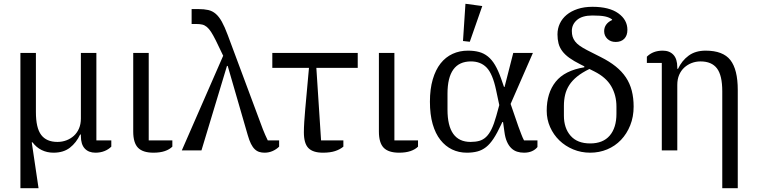

<svg xmlns="http://www.w3.org/2000/svg" viewBox="-20 -796 4006 1016"><path d="M88 -516H170V-203Q170 -119 198 -82Q226 -45 284 -45Q309 -45 331.5 -53.5Q354 -62 371 -77.5Q388 -93 398 -116Q408 -139 408 -169V-516H490V-53H569V-20Q554 -5 532.5 3.5Q511 12 485 12Q449 12 428.5 -10Q408 -32 408 -76V-84H404Q384 -41 350 -14.5Q316 12 263 12Q229 12 200.5 -2Q172 -16 152 -43H148L184 200H88Z M767 -516V-53H892V-20Q877 -5 852 3.5Q827 12 792 12Q736 12 710.5 -14Q685 -40 685 -100V-516Z M1161 -501 1122 -582Q1108 -610 1097 -627Q1086 -644 1074.5 -653.5Q1063 -663 1050 -666Q1037 -669 1020 -669H994V-748H1030Q1060 -748 1082 -743Q1104 -738 1121.5 -723Q1139 -708 1154 -681Q1169 -654 1185 -611L1371 -112Q1376 -99 1383.5 -82Q1391 -65 1397 -53H1457V-20Q1443 -6 1423 3Q1403 12 1380 12Q1365 12 1352 8Q1339 4 1328 -6.5Q1317 -17 1308 -35Q1299 -53 1291 -81L1185 -447H1181L1046 0H942Z M1797 -20Q1779 -5 1753 3.5Q1727 12 1689 12Q1636 12 1612 -12.5Q1588 -37 1588 -96Q1588 -119 1590 -151Q1592 -183 1595 -216L1615 -437H1421V-516H1873V-437H1654L1679 -53H1797Z M2067 -516V-53H2192V-20Q2177 -5 2152 3.5Q2127 12 2092 12Q2036 12 2010.5 -14Q1985 -40 1985 -100V-516Z M2824 -18Q2813 -4 2795 4Q2777 12 2753 12Q2733 12 2716 6.5Q2699 1 2685.5 -12Q2672 -25 2662.5 -46.5Q2653 -68 2649 -100L2642 -150H2638L2632 -137Q2611 -92 2592 -63Q2573 -34 2552 -17.5Q2531 -1 2506 5.5Q2481 12 2450 12Q2408 12 2372.5 -5Q2337 -22 2310.5 -55.5Q2284 -89 2269.5 -139.5Q2255 -190 2255 -258Q2255 -325 2270 -376Q2285 -427 2311.5 -460.5Q2338 -494 2375 -511Q2412 -528 2456 -528Q2489 -528 2515 -521Q2541 -514 2562 -497Q2583 -480 2599.5 -452Q2616 -424 2631 -382L2647 -336H2650L2696 -516H2800L2682 -246L2723 -127Q2731 -106 2738 -87Q2745 -68 2753 -53H2824ZM2605 -320Q2587 -405 2555.5 -438Q2524 -471 2472 -471Q2348 -471 2348 -300V-216Q2348 -45 2470 -45Q2496 -45 2516 -50.5Q2536 -56 2552 -71Q2568 -86 2581 -112.5Q2594 -139 2606 -182L2622 -240ZM2430 -579 2443 -776 2532 -764 2466 -575Z M3103 12Q3055 12 3013 -5.5Q2971 -23 2940 -53Q2909 -83 2891 -123.5Q2873 -164 2873 -210Q2873 -304 2920.5 -363.5Q2968 -423 3072 -440V-445L3052 -455Q3016 -473 2992.5 -490Q2969 -507 2955 -526Q2941 -545 2935.5 -566.5Q2930 -588 2930 -614Q2930 -645 2942.5 -671.5Q2955 -698 2978.5 -717.5Q3002 -737 3036.5 -748.5Q3071 -760 3115 -760Q3204 -760 3252 -725.5Q3300 -691 3300 -638Q3300 -608 3283.5 -591Q3267 -574 3238 -574Q3211 -574 3194 -590.5Q3177 -607 3177 -631Q3177 -651 3188 -666Q3199 -681 3219 -690V-693Q3205 -704 3182 -709Q3159 -714 3115 -714Q3061 -714 3033.5 -690.5Q3006 -667 3006 -632Q3006 -615 3010 -602Q3014 -589 3023 -577Q3032 -565 3047.5 -554Q3063 -543 3086 -531L3159 -494Q3205 -471 3238 -444.5Q3271 -418 3292 -386.5Q3313 -355 3323 -316.5Q3333 -278 3333 -232Q3333 -178 3315 -133Q3297 -88 3266 -55.5Q3235 -23 3193 -5.5Q3151 12 3103 12ZM3103 -37Q3171 -37 3206.5 -78.5Q3242 -120 3242 -194V-232Q3242 -292 3214.5 -339.5Q3187 -387 3125 -418L3099 -431Q3060 -412 3034 -391Q3008 -370 2992.5 -346Q2977 -322 2970.5 -294.5Q2964 -267 2964 -236V-184Q2964 -118 2999.5 -77.5Q3035 -37 3103 -37Z M3482 -463H3403V-496Q3435 -528 3487 -528Q3523 -528 3543.5 -506Q3564 -484 3564 -440V-432H3568Q3588 -475 3624 -501.5Q3660 -528 3714 -528Q3806 -528 3845 -478Q3884 -428 3884 -320V200H3802V-313Q3802 -397 3774 -434Q3746 -471 3687 -471Q3662 -471 3640 -462.5Q3618 -454 3601 -438.5Q3584 -423 3574 -400Q3564 -377 3564 -347V0H3482Z"/></svg>

Font: IBM Plex Serif
Style: Regular
Weight: 400
Designer: Mike Abbink, Paul van der Laan, Pieter van Rosmalen
Foundry: Bold Monday
Version: Version 3.001